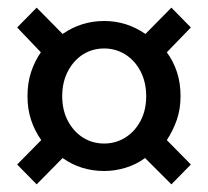

<svg xmlns="http://www.w3.org/2000/svg" viewBox="-20 -581 545 503"><path d="M76 -98 25 -150 88 -214Q71 -238 61.5 -266.5Q52 -295 52 -329Q52 -364 61.5 -392.5Q71 -421 87 -444L25 -509L76 -561L144 -492Q193 -526 253 -526Q312 -526 361 -492L429 -561L480 -509L417 -444Q434 -421 443.5 -392.5Q453 -364 453 -329Q453 -295 443 -266.5Q433 -238 417 -214L480 -150L429 -98L360 -167Q337 -150 309 -141.5Q281 -133 253 -133Q192 -133 144 -167ZM253 -205Q283 -205 308 -220.5Q333 -236 348 -264Q363 -292 363 -329Q363 -366 348 -394.5Q333 -423 308 -438.5Q283 -454 253 -454Q222 -454 197.5 -438.5Q173 -423 158 -394.5Q143 -366 143 -329Q143 -292 158 -264Q173 -236 197.5 -220.5Q222 -205 253 -205Z"/></svg>

Font: Source Sans 3 ExtraLight Medium
Style: Regular
Weight: 500
Version: Version 3.052;hotconv 1.1.0;makeotfexe 2.6.0